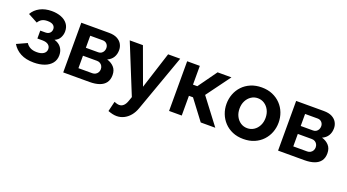

<svg xmlns="http://www.w3.org/2000/svg" viewBox="-55 -1105 3437 1902"><g transform="rotate(20 1663.5 -153.5)"><path d="M248.4 8.4Q163.9 8.4 107.8 -21.7Q51.6 -51.8 20.5 -104.6L128.1 -153.7Q144.8 -127.6 172.4 -113.2Q200 -98.8 241.3 -98.8Q288.4 -98.8 313.7 -117.3Q339 -135.7 339 -166Q339 -193.6 317.9 -210.6Q296.8 -227.6 255.6 -228.1H201.7V-311.4H257.3Q276 -311.4 289.6 -318.7Q303.1 -326.1 310.6 -339.1Q318.1 -352.1 318.1 -368.7Q318.1 -394.3 298.5 -409.9Q278.9 -425.5 237.5 -425.5Q202.3 -425.5 179.6 -412.7Q156.8 -399.8 141.6 -374.2L40.8 -428.2Q68.9 -477.5 121.4 -505.1Q173.9 -532.7 244.2 -532.7Q299.2 -532.7 342.8 -516Q386.4 -499.3 411.3 -466.9Q436.3 -434.5 436.3 -387.4Q436.3 -352.6 419.5 -320.9Q402.7 -289.2 365.5 -274.1Q413.9 -260.1 438.4 -226Q463 -192 463 -145.9Q463 -96.1 435.2 -61.6Q407.4 -27.2 359 -9.4Q310.6 8.4 248.4 8.4Z M557 0V-523.8H848.6Q902.8 -523.8 936.5 -505.8Q970.3 -487.7 986.2 -458.9Q1002.2 -430.2 1002.2 -396.7Q1002.2 -352.9 982.4 -320.1Q962.6 -287.3 922.4 -269.4Q967.8 -256.4 996.7 -224.9Q1025.6 -193.4 1025.6 -141.7Q1025.6 -92.7 1002.6 -61.3Q979.5 -29.8 936.6 -14.9Q893.6 0 834.6 0ZM684.3 -90.9H830.8Q849.4 -90.9 864.4 -99.7Q879.4 -108.5 887.9 -123.6Q896.4 -138.6 896.4 -156.6Q896.4 -175.6 888.2 -190.4Q879.9 -205.1 865.5 -213.7Q851 -222.3 832.5 -222.3H684.3ZM684.3 -306H814.8Q833.4 -306 847.3 -315.1Q861.3 -324.2 868.8 -339.3Q876.3 -354.3 876.3 -371.8Q876.3 -397.6 859.8 -415.3Q843.2 -432.9 816.5 -432.9H684.3Z M1200.7 225.8Q1180.1 225.8 1158.3 221Q1136.5 216.2 1109.1 206.2L1134.5 100.2Q1149.9 106.6 1163.3 110Q1176.8 113.4 1188.4 113.4Q1213.3 113.4 1232.8 95.2Q1252.2 76.9 1264.5 40.4L1279.5 -2.7L1067.7 -523.8H1206.7L1348.4 -136.8L1472.2 -523.8H1599.8L1385.6 75.1Q1368.9 122.8 1341 156.3Q1313 189.9 1277 207.8Q1241 225.8 1200.7 225.8Z M1673 0V-523.8H1806.5V-325.9H1851.9L1993.8 -523.8H2139.8L1954.3 -271.3L2160.1 0H2006.7L1849.6 -208H1806.5V0Z M2457.6 10Q2393.6 10 2342.9 -11.7Q2292.2 -33.5 2256.6 -71.4Q2220.9 -109.4 2202.1 -158.3Q2183.3 -207.2 2183.3 -261.4Q2183.3 -316.1 2202.1 -365.2Q2220.9 -414.4 2256.6 -452.1Q2292.2 -489.8 2343.2 -511.5Q2394.2 -533.3 2457.9 -533.3Q2522 -533.3 2572.5 -511.5Q2623 -489.8 2658.9 -452.1Q2694.9 -414.4 2713.7 -365.2Q2732.4 -316.1 2732.4 -261.4Q2732.4 -207.2 2713.7 -158.3Q2694.9 -109.4 2659.2 -71.4Q2623.5 -33.5 2572.8 -11.7Q2522 10 2457.6 10ZM2320.7 -260.9Q2320.7 -215.4 2339 -179.7Q2357.3 -144.1 2388.2 -124Q2419.1 -103.9 2457.6 -103.9Q2496.1 -103.9 2527.3 -124.2Q2558.5 -144.6 2576.8 -180.5Q2595.1 -216.5 2595.1 -261.9Q2595.1 -307.3 2576.8 -343Q2558.5 -378.6 2527.2 -399Q2496 -419.4 2457.6 -419.4Q2419.1 -419.4 2388.1 -398.7Q2357.1 -378 2338.9 -342.4Q2320.7 -306.8 2320.7 -260.9Z M2822 0V-523.8H3113.6Q3167.8 -523.8 3201.5 -505.8Q3235.3 -487.7 3251.2 -458.9Q3267.2 -430.2 3267.2 -396.7Q3267.2 -352.9 3247.4 -320.1Q3227.6 -287.3 3187.4 -269.4Q3232.8 -256.4 3261.7 -224.9Q3290.6 -193.4 3290.6 -141.7Q3290.6 -92.7 3267.6 -61.3Q3244.5 -29.8 3201.6 -14.9Q3158.6 0 3099.6 0ZM2949.3 -90.9H3095.8Q3114.4 -90.9 3129.4 -99.7Q3144.4 -108.5 3152.9 -123.6Q3161.4 -138.6 3161.4 -156.6Q3161.4 -175.6 3153.2 -190.4Q3144.9 -205.1 3130.5 -213.7Q3116 -222.3 3097.5 -222.3H2949.3ZM2949.3 -306H3079.8Q3098.4 -306 3112.3 -315.1Q3126.3 -324.2 3133.8 -339.3Q3141.3 -354.3 3141.3 -371.8Q3141.3 -397.6 3124.8 -415.3Q3108.2 -432.9 3081.5 -432.9H2949.3Z"/></g></svg>

Font: Raleway Thin
Style: Regular
Weight: 100
Designer: Matt McInerney, Pablo Impallari, Rodrigo Fuenzalida
Foundry: Matt McInerney, Pablo Impallari, Rodrigo Fuenzalida
Version: Version 4.026